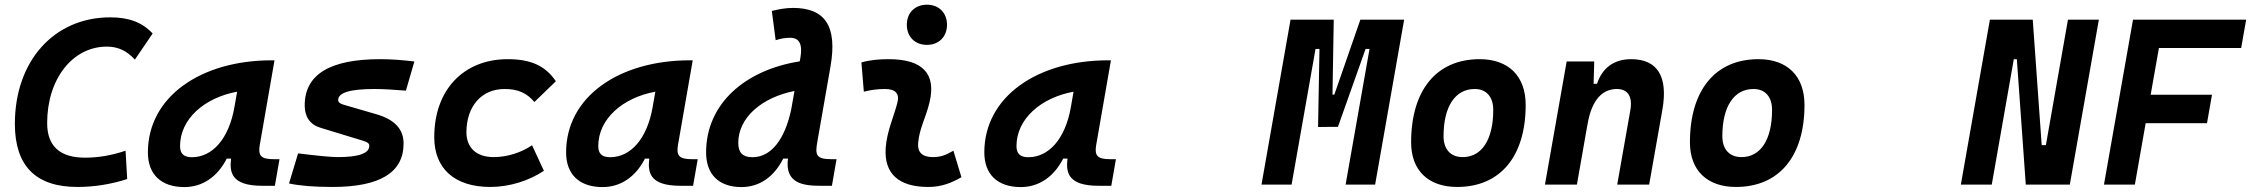

<svg xmlns="http://www.w3.org/2000/svg" viewBox="-20 -776 9461 807"><path d="M305.2 9.8C374.5 9.8 444.8 -1 514.6 -23.4L507.8 -142.6C450.2 -123 393.6 -113.3 337.9 -113.3C231.9 -113.3 178.2 -161.6 178.2 -258.8C178.2 -443.8 284.7 -580.1 429.2 -580.1C475.6 -580.1 512.7 -563 546.9 -525.4L621.6 -635.3C577.6 -682.1 522 -703.1 443.4 -703.1C206.5 -703.1 42.5 -519 42.5 -255.4C42.5 -78.6 130.4 9.8 305.2 9.8Z M754.9 10.3C830.6 10.3 893.6 -32.2 933.1 -109.4H951.2C944.8 -54.2 949.7 4.9 1082 4.9H1135.3L1154.8 -106.9H1131.3C1077.6 -106.9 1064 -120.6 1071.8 -166.5L1133.8 -522.5H1121.6C825.2 -522.5 601.6 -370.1 601.6 -135.3C601.6 -43 657.2 10.3 754.9 10.3ZM786.6 -115.2C752.4 -115.2 736.8 -129.9 736.8 -162.1C736.8 -275.4 838.4 -365.2 976.6 -390.6L965.3 -325.7C941.9 -191.4 872.1 -115.2 786.6 -115.2Z M1377.4 9.8C1577.1 9.8 1676.3 -50.8 1676.3 -172.9C1676.3 -233.4 1638.2 -273.4 1563.5 -295.4L1425.8 -335.4C1410.2 -339.8 1401.4 -345.7 1401.4 -355.5C1401.4 -386.7 1451.7 -401.9 1553.7 -401.9C1587.9 -401.9 1631.8 -399.4 1686 -395L1721.7 -517.6C1669.4 -523.9 1622.1 -527.3 1578.6 -527.3C1366.2 -527.3 1260.7 -462.9 1260.7 -333C1260.7 -285.6 1282.2 -252.4 1327.6 -238.8L1506.8 -184.1C1522.9 -179.2 1532.2 -173.8 1532.2 -163.6C1532.2 -131.3 1488.3 -115.7 1399.4 -115.7C1371.1 -115.7 1315.9 -121.1 1232.9 -131.3L1194.8 -4.9C1239.7 4.9 1300.3 9.8 1377.4 9.8Z M2055.2 -115.7C1982.9 -115.7 1940.9 -153.8 1940.4 -220.2C1940.9 -329.6 2003.9 -401.9 2100.6 -401.9C2156.7 -401.9 2194.3 -385.3 2226.1 -347.2L2316.4 -434.6C2272 -499.5 2211.4 -527.3 2114.3 -527.3C1927.7 -527.3 1805.2 -397.5 1805.2 -199.7C1805.2 -66.9 1891.1 9.8 2041 9.8C2123 9.8 2204.6 -17.1 2266.1 -58.1L2216.3 -165.5C2172.4 -135.7 2113.8 -115.7 2055.2 -115.7Z M2512.7 10.3C2588.4 10.3 2651.4 -32.2 2690.9 -109.4H2709C2702.6 -54.2 2707.5 4.9 2839.8 4.9H2893.1L2912.6 -106.9H2889.2C2835.4 -106.9 2821.8 -120.6 2829.6 -166.5L2891.6 -522.5H2879.4C2583 -522.5 2359.4 -370.1 2359.4 -135.3C2359.4 -43 2415 10.3 2512.7 10.3ZM2544.4 -115.2C2510.3 -115.2 2494.6 -129.9 2494.6 -162.1C2494.6 -275.4 2596.2 -365.2 2734.4 -390.6L2723.1 -325.7C2699.7 -191.4 2629.9 -115.2 2544.4 -115.2Z M3096.2 10.3C3172.4 10.3 3233.4 -32.7 3272 -109.4H3292C3277.8 -4.4 3357.4 4.9 3428.7 4.9H3476.6L3496.1 -106.9H3475.6C3408.2 -106.9 3405.8 -126 3415.5 -180.7L3470.7 -496.6C3500.5 -667.5 3446.8 -742.7 3313 -742.7C3283.2 -742.7 3253.4 -737.3 3224.1 -730L3240.2 -606.9C3262.7 -614.3 3281.2 -617.2 3301.3 -617.2C3339.4 -617.2 3354.5 -590.8 3343.8 -530.8L3341.3 -518.1C3110.8 -481.9 2947.8 -339.4 2947.8 -135.3C2947.8 -43 3001.5 10.3 3096.2 10.3ZM3305.7 -316.9C3278.8 -188.5 3220.2 -115.2 3142.6 -115.2C3102.1 -115.2 3083 -134.3 3083 -175.3C3083 -282.2 3182.6 -366.7 3319.3 -393.6Z M3987.3 -142.6C3953.6 -123 3933.1 -115.7 3900.9 -115.7C3857.9 -115.7 3836.4 -134.8 3838.9 -172.4C3843.3 -234.9 3871.6 -281.2 3886.7 -345.2C3916 -465.3 3858.9 -527.3 3715.8 -527.3C3677.2 -527.3 3638.7 -524.4 3600.6 -513.7L3610.8 -390.6C3640.6 -398.4 3670.4 -401.9 3700.2 -401.9C3743.7 -401.9 3761.7 -382.3 3752 -345.2C3737.8 -288.1 3707 -222.7 3702.6 -153.3C3695.8 -46.4 3756.8 9.8 3881.8 9.8C3939 9.8 3981 -8.3 4021 -31.2ZM3876 -587.4C3926.3 -587.4 3960.4 -621.6 3960.4 -671.9C3960.4 -722.2 3926.3 -756.3 3876 -756.3C3825.7 -756.3 3791.5 -722.2 3791.5 -671.9C3791.5 -621.6 3825.7 -587.4 3876 -587.4Z M4270.5 10.3C4346.2 10.3 4409.2 -32.2 4448.7 -109.4H4466.8C4460.4 -54.2 4465.3 4.9 4597.7 4.9H4650.9L4670.4 -106.9H4647C4593.3 -106.9 4579.6 -120.6 4587.4 -166.5L4649.4 -522.5H4637.2C4340.8 -522.5 4117.2 -370.1 4117.2 -135.3C4117.2 -43 4172.9 10.3 4270.5 10.3ZM4302.2 -115.2C4268.1 -115.2 4252.4 -129.9 4252.4 -162.1C4252.4 -275.4 4354 -365.2 4492.2 -390.6L4481 -325.7C4457.5 -191.4 4387.7 -115.2 4302.2 -115.2Z M5282.2 0H5408.7L5509.3 -570.3H5525.9L5520 -242.2L5565.9 -242.7H5603.5L5719.7 -570.3H5736.3L5635.7 0H5759.8L5881.8 -693.4H5697.8L5588.4 -378.4H5580.6L5585.9 -693.4H5404.3Z M6104.5 9.8C6285.6 9.8 6392.6 -118.2 6392.6 -335C6392.6 -456.1 6320.8 -527.3 6199.2 -527.3C6018.1 -527.3 5911.1 -397.5 5911.1 -177.7C5911.1 -60.1 5982.9 9.8 6104.5 9.8ZM6127.9 -115.7C6077.1 -115.7 6047.4 -148.4 6047.4 -203.6C6047.4 -328.1 6096.2 -401.9 6178.2 -401.9C6227.5 -401.9 6256.3 -369.1 6256.3 -314C6256.3 -189.5 6208.5 -115.7 6127.9 -115.7Z M6473.6 0H6607.9L6651.9 -250.5V-249.5C6670.4 -363.8 6720.2 -401.9 6775.9 -401.9C6821.3 -401.9 6842.8 -371.1 6832.5 -312.5L6777.3 0H6911.6L6967.3 -315.4C6991.7 -454.6 6946.3 -527.3 6835.9 -527.3C6762.7 -527.3 6714.4 -489.7 6692.4 -423.8H6678.2L6680.7 -517.6H6564.9Z M7276.4 9.8C7457.5 9.8 7564.5 -118.2 7564.5 -335C7564.5 -456.1 7492.7 -527.3 7371.1 -527.3C7189.9 -527.3 7083 -397.5 7083 -177.7C7083 -60.1 7154.8 9.8 7276.4 9.8ZM7299.8 -115.7C7249 -115.7 7219.2 -148.4 7219.2 -203.6C7219.2 -328.1 7268.1 -401.9 7350.1 -401.9C7399.4 -401.9 7428.2 -369.1 7428.2 -314C7428.2 -189.5 7380.4 -115.7 7299.8 -115.7Z M8494.6 0H8679.7L8801.8 -693.4H8671.9L8579.1 -166H8561.5L8523.9 -693.4H8343.8L8221.7 0H8351.6L8444.3 -527.3H8457Z M8823.2 0H8953.1L8998.5 -258.3H9256.3L9277.3 -377.9H9019.5L9054.2 -574.2H9399.9L9420.9 -693.4H8945.3L8924.3 -574.2Z"/></svg>

Font: Cascadia Mono NF
Style: Bold Italic
Weight: 700
Italic angle: -10°
Monospace: yes
Designer: Aaron Bell
Foundry: Saja Typeworks
Version: Version 2404.023